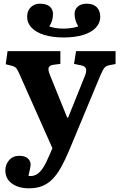

<svg xmlns="http://www.w3.org/2000/svg" viewBox="-20 -790 648 1040"><path d="M137 230Q80 230 44.5 204Q9 178 9 133Q9 101 29.5 77.5Q50 54 84 54Q115 54 130 67.5Q145 81 146 100Q146 109 142.5 125Q139 141 134 163Q159 166 178 155Q197 144 213.5 118.5Q230 93 247 52L264 13L87 -385Q77 -409 69.5 -419Q62 -429 43 -434L11 -442L21 -513H307V-444L269 -439Q249 -436 244 -424.5Q239 -413 250 -385L344 -153H349L440 -379Q450 -404 445.5 -418Q441 -432 419 -436L381 -444L392 -513H606V-443L572 -437Q554 -433 545.5 -422.5Q537 -412 523 -380L354 26Q332 78 310.5 116.5Q289 155 264.5 180Q240 205 209.5 217.5Q179 230 137 230ZM325 -587Q265 -587 220.5 -600.5Q176 -614 151.5 -639.5Q127 -665 127 -699Q127 -732 147 -751Q167 -770 196 -770Q232 -770 249.5 -754.5Q267 -739 267 -715Q267 -695 262 -678.5Q257 -662 247 -647Q260 -642 279.5 -638.5Q299 -635 325 -635Q347 -635 369 -638.5Q391 -642 404 -647Q395 -662 389.5 -678.5Q384 -695 384 -715Q384 -739 401.5 -754.5Q419 -770 451 -770Q485 -770 504 -751Q523 -732 523 -699Q523 -665 498.5 -639.5Q474 -614 429.5 -600.5Q385 -587 325 -587Z"/></svg>

Font: Literata 18pt
Style: Bold
Weight: 700
Designer: Latin by Veronika Burian and Jose Scaglione. Greek by Irene Vlachou. Cyrillic by Vera Evstafieva.
Foundry: TypeTogether
Version: Version 3.103;gftools[0.9.29]